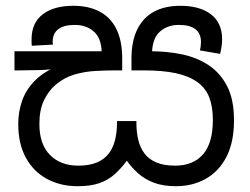

<svg xmlns="http://www.w3.org/2000/svg" viewBox="-20 -632 864 663"><path d="M588 11Q543 11 511.5 -1Q480 -13 457.5 -33Q435 -53 418 -77Q398 -50 375.5 -30Q353 -10 323 0.5Q293 11 248 11Q189 11 142.5 -14Q96 -39 69.5 -87Q43 -135 43 -204Q43 -246 56.5 -284.5Q70 -323 101.5 -354.5Q133 -386 185 -406L187 -397Q153 -391 116 -390Q79 -389 50 -389H30V-455H331Q329 -502 303 -524Q277 -546 238 -546Q200 -546 181 -531Q162 -516 162 -489Q162 -487 162 -484Q162 -481 163 -478L90 -474Q89 -479 89 -485.5Q89 -492 89 -496Q89 -553 127.5 -582.5Q166 -612 233 -612Q287 -612 325 -591.5Q363 -571 382.5 -530.5Q402 -490 402 -430V-389H382Q347 -389 310 -387Q273 -385 238 -375Q203 -365 173 -340Q147 -318 131.5 -285Q116 -252 116 -204Q116 -134 152.5 -97Q189 -60 250 -60Q288 -60 313.5 -70.5Q339 -81 354.5 -100.5Q370 -120 377 -147.5Q384 -175 384 -208V-214H451V-208Q451 -176 457.5 -149Q464 -122 479 -102Q494 -82 520 -71Q546 -60 585 -60Q647 -60 681 -99Q715 -138 715 -218Q715 -264 702.5 -296Q690 -328 661 -349Q631 -370 586 -379.5Q541 -389 475 -389H434V-430Q434 -490 454 -530.5Q474 -571 511.5 -591.5Q549 -612 603 -612Q670 -612 708.5 -582.5Q747 -553 747 -496Q747 -483 745 -470.5Q743 -458 740 -446L670 -458Q672 -463 673 -472.5Q674 -482 674 -487Q674 -516 655 -531Q636 -546 598 -546Q559 -546 533 -523.5Q507 -501 505 -452L486 -455H501Q556 -455 607.5 -444.5Q659 -434 699.5 -407.5Q740 -381 764 -335Q788 -289 788 -217Q788 -140 761.5 -89.5Q735 -39 689.5 -14Q644 11 588 11Z"/></svg>

Font: lsinhala15
Style: Book
Weight: 400
Designer: Jelle Bosma - Monotype Design Team
Foundry: Monotype Imaging Inc.
Version: Version 2.003